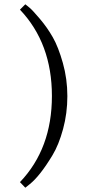

<svg xmlns="http://www.w3.org/2000/svg" viewBox="-20 -730 422 895"><path d="M73 119Q222 -37 222 -282.5Q222 -528 73 -685L98 -710Q106 -704 119 -693Q132 -682 166 -642Q200 -602 226 -556.5Q252 -511 273 -436.5Q294 -362 294 -282Q294 -202 274 -128.5Q254 -55 225 -7Q166 91 118 129L98 145Z"/></svg>

Font: Caladea
Style: Regular
Weight: 400
Designer: Carolina Giovagnoli and Andres Torresi
Foundry: Carolina Giovagnoli and Andres Torresi
Version: Version 1.002